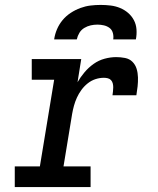

<svg xmlns="http://www.w3.org/2000/svg" viewBox="-20 -760 640 780"><path d="M40 0V-84H142L200 -436H109V-520H310L295 -426Q307 -447 323.5 -466.5Q340 -486 360.5 -500.5Q381 -515 405 -521.5Q429 -528 452 -528Q470 -528 488 -524.5Q506 -521 518 -509Q530 -497 535 -480.5Q540 -464 540.5 -445.5Q541 -427 539 -409Q537 -391 534 -373H437Q438 -381 439 -389Q440 -397 440 -405.5Q440 -414 438 -421.5Q436 -429 431 -434.5Q426 -440 418 -442Q410 -444 402 -444Q385 -444 368 -438.5Q351 -433 336.5 -421.5Q322 -410 311 -395Q300 -380 292.5 -363.5Q285 -347 280.5 -330.5Q276 -314 273 -297L238 -84H348V0ZM200 -600Q203 -621 211.5 -641Q220 -661 234 -678Q248 -695 267 -707.5Q286 -720 306.5 -727.5Q327 -735 347.5 -737.5Q368 -740 389 -740Q410 -740 430 -737.5Q450 -735 468 -727.5Q486 -720 500.5 -707.5Q515 -695 524 -678Q533 -661 534.5 -640.5Q536 -620 532 -600H440Q442 -613 438.5 -626Q435 -639 425 -646.5Q415 -654 402 -657Q389 -660 376 -660Q362 -660 348.5 -657Q335 -654 322.5 -646.5Q310 -639 302.5 -626.5Q295 -614 292 -600Z"/></svg>

Font: Iosevka Etoile Medium Oblique
Style: Regular
Weight: 500
Italic angle: -9°
Designer: Belleve Invis
Foundry: Belleve Invis
Version: Version 15.5.2; ttfautohint (v1.8.4)